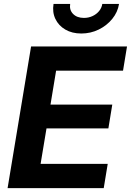

<svg xmlns="http://www.w3.org/2000/svg" viewBox="-20 -966 672 986"><path d="M19 0 139.6 -727.5H632.3L611.8 -603H268.1L239.3 -428.7H556.6L536.6 -306.6H218.8L188.5 -124.5H533.2L512.7 0ZM397.5 -793.9Q350.1 -793.9 315.4 -814.2Q280.8 -834.5 264.4 -868.9Q248 -903.3 254.9 -945.8H340.3Q335.4 -914.6 355.5 -894.3Q375.5 -874 411.1 -874Q434.6 -874 454.8 -883.3Q475.1 -892.6 488.5 -908.7Q502 -924.8 505.4 -945.8H591.3Q584.5 -903.3 556.4 -868.9Q528.3 -834.5 486.8 -814.2Q445.3 -793.9 397.5 -793.9Z"/></svg>

Font: Inter 17pt
Style: Bold Italic
Weight: 700
Italic angle: -9.3988°
Version: Version 4.001;git-66647c0bb